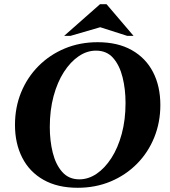

<svg xmlns="http://www.w3.org/2000/svg" viewBox="-20 -880 804 910"><path d="M443 -680Q538 -680 604.5 -642.5Q671 -605 705.5 -538Q740 -471 740 -382Q740 -300 711 -228.5Q682 -157 629 -103.5Q576 -50 504.5 -20Q433 10 348 10Q253 10 186.5 -27.5Q120 -65 85.5 -132.5Q51 -200 51 -288Q51 -371 80 -442Q109 -513 162 -566.5Q215 -620 286.5 -650Q358 -680 443 -680ZM356 -30Q399 -30 438 -56.5Q477 -83 508 -131Q539 -179 557 -245.5Q575 -312 575 -392Q575 -457 561 -513.5Q547 -570 516.5 -605Q486 -640 435 -640Q392 -640 353 -613.5Q314 -587 283 -539Q252 -491 234 -424.5Q216 -358 216 -278Q216 -213 230 -156.5Q244 -100 275 -65Q306 -30 356 -30ZM583 -710 455 -751 314 -710H284L454 -860H485L613 -710Z"/></svg>

Font: Brygada 1918
Style: Italic
Weight: 400
Italic angle: -8°
Designer: Mateusz Machalski | Borys Kosmynka | Przemek Hoffer
Foundry: NIEPODLEGLA 2018
Version: Version 3.006